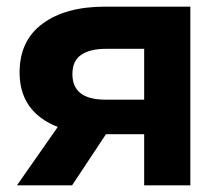

<svg xmlns="http://www.w3.org/2000/svg" viewBox="-20 -558 668 578"><path d="M414 0V-154H299L197 0H31L154 -176Q127 -186 105 -202Q39 -250 39 -340Q39 -436 108.5 -487Q178 -538 296 -538H553V0ZM414 -258V-411H299Q251 -411 224.5 -393Q198 -375 198 -335Q198 -258 297 -258Z"/></svg>

Font: Montserrat Z
Style: Bold
Weight: 700
Designer: Julieta Ulanovsky
Foundry: Julieta Ulanovsky
Version: Version 8.000